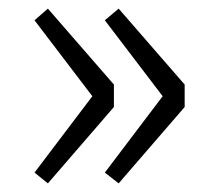

<svg xmlns="http://www.w3.org/2000/svg" viewBox="-20 -502 496 445"><path d="M194 -279 60 -455 91 -482 244 -306V-254L91 -77L60 -102ZM357 -279 223 -455 255 -482 408 -306V-254L255 -77L223 -102Z"/></svg>

Font: 寒蝉端黑体 Light
Style: Regular
Weight: 300
Designer: ChillDuanSans {Warren2060}; 
Source Han Sans {Ryoko NISHIZUKA 西塚涼子 (kana, bopomofo & ideographs); Paul D. Hunt (Latin, G
Foundry: ChillType&Adobe
Version: Version 1.300;Glyphs 3.3 (3306)